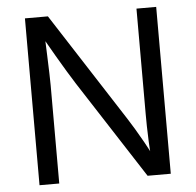

<svg xmlns="http://www.w3.org/2000/svg" viewBox="-52 -781 850 834"><g transform="rotate(-5 373.0 -364.0)"><path d="M86.9 0V-727.5H187L492.7 -253.4Q504.4 -235.4 521 -207.8Q537.6 -180.2 556.4 -146.7Q575.2 -113.3 592.8 -76.2L581.1 -73.2Q577.6 -110.8 575.9 -147.5Q574.2 -184.1 573.7 -215.3Q573.2 -246.6 573.2 -268.1V-727.5H659.2V0H558.1L282.2 -426.8Q265.6 -453.1 247.3 -483.2Q229 -513.2 205.8 -553.2Q182.6 -593.3 150.4 -649.4L165.5 -653.8Q167.5 -601.6 169.2 -557.6Q170.9 -513.7 171.9 -480.5Q172.9 -447.3 172.9 -427.7V0Z"/></g></svg>

Font: V-Inter
Style: Regular-375
Weight: 375
Designer: Rasmus Andersson
Foundry: rsms
Version: Version 4.000;git-4146feb